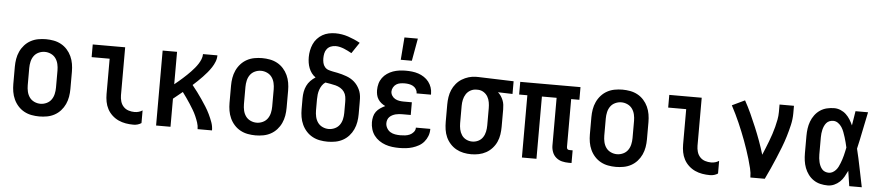

<svg xmlns="http://www.w3.org/2000/svg" viewBox="-44 -1038 6087 1327"><g transform="rotate(5 3000.0 -374.0)"><path d="M250 8Q223 8 196 3Q169 -2 145 -15Q121 -28 102.5 -48.5Q84 -69 72.5 -94Q61 -119 56.5 -146Q52 -173 52 -200V-320Q52 -347 56.5 -374Q61 -401 72.5 -426Q84 -451 102.5 -471.5Q121 -492 145 -505Q169 -518 196 -523Q223 -528 250 -528Q277 -528 304 -523Q331 -518 355 -505Q379 -492 397.5 -471.5Q416 -451 427.5 -426Q439 -401 443.5 -374Q448 -347 448 -320V-200Q448 -173 443.5 -146Q439 -119 427.5 -94Q416 -69 397.5 -48.5Q379 -28 355 -15Q331 -2 304 3Q277 8 250 8ZM250 -80Q272 -80 292.5 -89.5Q313 -99 325.5 -116.5Q338 -134 343 -156Q348 -178 348 -200V-320Q348 -342 343 -364Q338 -386 325.5 -403.5Q313 -421 292.5 -430.5Q272 -440 250 -440Q228 -440 207.5 -430.5Q187 -421 174.5 -403.5Q162 -386 157 -364Q152 -342 152 -320V-200Q152 -178 157 -156Q162 -134 174.5 -116.5Q187 -99 207.5 -89.5Q228 -80 250 -80Z M903 8Q876 8 849.5 3.5Q823 -1 799 -12Q775 -23 755 -41.5Q735 -60 722.5 -83.5Q710 -107 705 -133.5Q700 -160 700 -187V-432H575V-520H800V-187Q800 -166 806 -145Q812 -124 826.5 -108.5Q841 -93 861.5 -86.5Q882 -80 903 -80Q918 -80 932 -84Q946 -88 958 -96V-8Q946 0 932 4Q918 8 903 8Z M1060 0V-520H1160V-295Q1175 -307 1189 -319Q1203 -331 1216.5 -343Q1230 -355 1243.5 -368Q1257 -381 1269.5 -394Q1282 -407 1294 -421.5Q1306 -436 1316 -451.5Q1326 -467 1333 -484.5Q1340 -502 1340 -520H1440Q1440 -497 1431.5 -475.5Q1423 -454 1410.5 -435Q1398 -416 1383.5 -398.5Q1369 -381 1353 -364.5Q1337 -348 1320.5 -332Q1304 -316 1287 -301Q1305 -279 1322.5 -255.5Q1340 -232 1356 -208.5Q1372 -185 1387.5 -160.5Q1403 -136 1415.5 -110Q1428 -84 1438 -56.5Q1448 -29 1448 0H1348Q1348 -23 1340.5 -45.5Q1333 -68 1323.5 -89.5Q1314 -111 1302 -131Q1290 -151 1277.5 -170.5Q1265 -190 1251.5 -209Q1238 -228 1224 -247Q1208 -234 1192 -221Q1176 -208 1160 -195V0Z M1750 8Q1723 8 1696 3Q1669 -2 1645 -15Q1621 -28 1602.5 -48.5Q1584 -69 1572.5 -94Q1561 -119 1556.5 -146Q1552 -173 1552 -200V-320Q1552 -347 1556.5 -374Q1561 -401 1572.5 -426Q1584 -451 1602.5 -471.5Q1621 -492 1645 -505Q1669 -518 1696 -523Q1723 -528 1750 -528Q1777 -528 1804 -523Q1831 -518 1855 -505Q1879 -492 1897.5 -471.5Q1916 -451 1927.5 -426Q1939 -401 1943.5 -374Q1948 -347 1948 -320V-200Q1948 -173 1943.5 -146Q1939 -119 1927.5 -94Q1916 -69 1897.5 -48.5Q1879 -28 1855 -15Q1831 -2 1804 3Q1777 8 1750 8ZM1750 -80Q1772 -80 1792.5 -89.5Q1813 -99 1825.5 -116.5Q1838 -134 1843 -156Q1848 -178 1848 -200V-320Q1848 -342 1843 -364Q1838 -386 1825.5 -403.5Q1813 -421 1792.5 -430.5Q1772 -440 1750 -440Q1728 -440 1707.5 -430.5Q1687 -421 1674.5 -403.5Q1662 -386 1657 -364Q1652 -342 1652 -320V-200Q1652 -178 1657 -156Q1662 -134 1674.5 -116.5Q1687 -99 1707.5 -89.5Q1728 -80 1750 -80Z M2250 8Q2223 8 2196 3Q2169 -2 2145 -15Q2121 -28 2102.5 -48.5Q2084 -69 2072.5 -94Q2061 -119 2056.5 -146Q2052 -173 2052 -200V-277Q2052 -299 2056 -321Q2060 -343 2069.5 -363Q2079 -383 2094.5 -399Q2110 -415 2129 -427Q2113 -438 2101.5 -453.5Q2090 -469 2083 -487Q2076 -505 2073 -524Q2070 -543 2070 -563Q2070 -586 2074.5 -609Q2079 -632 2088.5 -653.5Q2098 -675 2114 -692.5Q2130 -710 2150 -721.5Q2170 -733 2193 -738Q2216 -743 2240 -743Q2285 -743 2328.5 -728.5Q2372 -714 2412 -692L2361 -616Q2348 -623 2334.5 -630Q2321 -637 2307 -642.5Q2293 -648 2278.5 -651.5Q2264 -655 2249 -655Q2231 -655 2215 -648.5Q2199 -642 2188.5 -628.5Q2178 -615 2174.5 -598Q2171 -581 2171 -564Q2171 -548 2174.5 -532Q2178 -516 2188.5 -503.5Q2199 -491 2214.5 -486Q2230 -481 2246 -478Q2262 -475 2277.5 -472Q2293 -469 2308.5 -464.5Q2324 -460 2339.5 -454.5Q2355 -449 2369 -441Q2383 -433 2395 -422.5Q2407 -412 2416.5 -399Q2426 -386 2433 -371.5Q2440 -357 2443.5 -341Q2447 -325 2447.5 -309Q2448 -293 2448 -277V-200Q2448 -173 2443.5 -146Q2439 -119 2427.5 -94Q2416 -69 2397.5 -48.5Q2379 -28 2355 -15Q2331 -2 2304 3Q2277 8 2250 8ZM2250 -80Q2272 -80 2292.5 -89.5Q2313 -99 2325.5 -116.5Q2338 -134 2343 -156Q2348 -178 2348 -200V-277Q2348 -295 2345 -313Q2342 -331 2331.5 -346Q2321 -361 2305 -370.5Q2289 -380 2271.5 -384.5Q2254 -389 2236 -392Q2218 -395 2200 -398Q2186 -389 2176.5 -374.5Q2167 -360 2161.5 -344Q2156 -328 2154 -311Q2152 -294 2152 -277V-200Q2152 -178 2157 -156Q2162 -134 2174.5 -116.5Q2187 -99 2207.5 -89.5Q2228 -80 2250 -80Z M2747 8Q2723 8 2698.5 5Q2674 2 2651 -6Q2628 -14 2607.5 -28Q2587 -42 2572.5 -61.5Q2558 -81 2551 -105Q2544 -129 2544 -153Q2544 -172 2548.5 -191.5Q2553 -211 2564.5 -226.5Q2576 -242 2592.5 -253Q2609 -264 2626 -272Q2611 -279 2598 -289.5Q2585 -300 2576 -314Q2567 -328 2563.5 -344.5Q2560 -361 2560 -377Q2560 -400 2566 -422Q2572 -444 2585.5 -462.5Q2599 -481 2618 -494Q2637 -507 2658 -514.5Q2679 -522 2701.5 -525Q2724 -528 2747 -528Q2769 -528 2791 -525.5Q2813 -523 2834 -516Q2855 -509 2874 -496.5Q2893 -484 2906.5 -466.5Q2920 -449 2927 -428Q2934 -407 2934 -385V-378H2834V-381Q2834 -395 2825.5 -408Q2817 -421 2804 -428Q2791 -435 2776.5 -437.5Q2762 -440 2747 -440Q2732 -440 2716.5 -437.5Q2701 -435 2688.5 -427Q2676 -419 2668 -405Q2660 -391 2660 -376Q2660 -361 2668.5 -347.5Q2677 -334 2690.5 -326.5Q2704 -319 2719.5 -316.5Q2735 -314 2750 -314H2807V-226H2750Q2738 -226 2726 -225Q2714 -224 2702.5 -221Q2691 -218 2680 -212.5Q2669 -207 2660.5 -198.5Q2652 -190 2648 -178.5Q2644 -167 2644 -155Q2644 -137 2653.5 -120.5Q2663 -104 2678 -95Q2693 -86 2711 -83Q2729 -80 2747 -80Q2764 -80 2780.5 -82Q2797 -84 2812 -90.5Q2827 -97 2838.5 -110.5Q2850 -124 2850 -140V-142H2950V-138Q2950 -114 2941.5 -92Q2933 -70 2918 -52Q2903 -34 2882.5 -22.5Q2862 -11 2839.5 -4Q2817 3 2793.5 5.5Q2770 8 2747 8ZM2705 -600 2717 -756H2810L2782 -600Z M3246 8Q3219 8 3192.5 2.5Q3166 -3 3142.5 -16Q3119 -29 3100.5 -49.5Q3082 -70 3071 -94.5Q3060 -119 3056 -146Q3052 -173 3052 -200V-320Q3052 -346 3056 -372Q3060 -398 3070 -421.5Q3080 -445 3097 -465.5Q3114 -486 3136 -499.5Q3158 -513 3183 -520.5Q3208 -528 3234 -528H3250L3495 -520V-432L3394 -435Q3406 -425 3415 -411.5Q3424 -398 3430 -383Q3436 -368 3438 -352Q3440 -336 3440 -320V-200Q3440 -173 3436 -146Q3432 -119 3421 -94.5Q3410 -70 3391.5 -49.5Q3373 -29 3349.5 -16Q3326 -3 3299.5 2.5Q3273 8 3246 8ZM3246 -80Q3268 -80 3287.5 -89.5Q3307 -99 3319 -117Q3331 -135 3335.5 -156.5Q3340 -178 3340 -200V-320Q3340 -340 3336.5 -360.5Q3333 -381 3323 -398.5Q3313 -416 3295.5 -427.5Q3278 -439 3257 -440H3243Q3222 -440 3203 -429.5Q3184 -419 3172.5 -401Q3161 -383 3156.5 -362Q3152 -341 3152 -320V-200Q3152 -178 3156.5 -156.5Q3161 -135 3173 -117Q3185 -99 3204.5 -89.5Q3224 -80 3246 -80Z M3943 8H3923Q3899 8 3876.5 2.5Q3854 -3 3836 -18Q3818 -33 3809.5 -55.5Q3801 -78 3801 -101V-432H3699V0H3598V-432H3541V-520H3959V-432H3902V-101Q3902 -97 3903 -92.5Q3904 -88 3907 -85Q3910 -82 3914 -81Q3918 -80 3923 -80H3943Z M4250 8Q4223 8 4196 3Q4169 -2 4145 -15Q4121 -28 4102.5 -48.5Q4084 -69 4072.5 -94Q4061 -119 4056.5 -146Q4052 -173 4052 -200V-320Q4052 -347 4056.5 -374Q4061 -401 4072.5 -426Q4084 -451 4102.5 -471.5Q4121 -492 4145 -505Q4169 -518 4196 -523Q4223 -528 4250 -528Q4277 -528 4304 -523Q4331 -518 4355 -505Q4379 -492 4397.5 -471.5Q4416 -451 4427.5 -426Q4439 -401 4443.5 -374Q4448 -347 4448 -320V-200Q4448 -173 4443.5 -146Q4439 -119 4427.5 -94Q4416 -69 4397.5 -48.5Q4379 -28 4355 -15Q4331 -2 4304 3Q4277 8 4250 8ZM4250 -80Q4272 -80 4292.5 -89.5Q4313 -99 4325.5 -116.5Q4338 -134 4343 -156Q4348 -178 4348 -200V-320Q4348 -342 4343 -364Q4338 -386 4325.5 -403.5Q4313 -421 4292.5 -430.5Q4272 -440 4250 -440Q4228 -440 4207.5 -430.5Q4187 -421 4174.5 -403.5Q4162 -386 4157 -364Q4152 -342 4152 -320V-200Q4152 -178 4157 -156Q4162 -134 4174.5 -116.5Q4187 -99 4207.5 -89.5Q4228 -80 4250 -80Z M4903 8Q4876 8 4849.5 3.5Q4823 -1 4799 -12Q4775 -23 4755 -41.5Q4735 -60 4722.5 -83.5Q4710 -107 4705 -133.5Q4700 -160 4700 -187V-432H4575V-520H4800V-187Q4800 -166 4806 -145Q4812 -124 4826.5 -108.5Q4841 -93 4861.5 -86.5Q4882 -80 4903 -80Q4918 -80 4932 -84Q4946 -88 4958 -96V-8Q4946 0 4932 4Q4918 8 4903 8Z M5183 0Q5183 -32 5175 -64Q5167 -96 5158 -127Q5149 -158 5138.5 -188.5Q5128 -219 5117 -249.5Q5106 -280 5093.5 -310Q5081 -340 5068.5 -369.5Q5056 -399 5041.5 -428Q5027 -457 5012 -486L5100 -528Q5124 -485 5144.5 -440Q5165 -395 5184 -349.5Q5203 -304 5220 -257.5Q5237 -211 5251 -164Q5261 -188 5271 -212.5Q5281 -237 5290.5 -262Q5300 -287 5308.5 -312.5Q5317 -338 5323.5 -363.5Q5330 -389 5335 -415Q5340 -441 5340 -468V-520H5440V-468Q5440 -427 5430.5 -386Q5421 -345 5409 -305.5Q5397 -266 5382 -227.5Q5367 -189 5351 -151Q5335 -113 5318 -75Q5301 -37 5283 0Z M5720 8Q5694 8 5668.5 2Q5643 -4 5621.5 -18.5Q5600 -33 5584.5 -54Q5569 -75 5560 -99Q5551 -123 5547.5 -148.5Q5544 -174 5544 -200V-320Q5544 -346 5547.5 -371.5Q5551 -397 5560 -421Q5569 -445 5584.5 -466Q5600 -487 5621.5 -501.5Q5643 -516 5668.5 -522Q5694 -528 5720 -528Q5742 -528 5763.5 -519Q5785 -510 5801.5 -494.5Q5818 -479 5830 -459.5Q5842 -440 5851 -420Q5855 -445 5859 -470Q5863 -495 5867 -520H5954Q5940 -456 5927.5 -391.5Q5915 -327 5900 -263Q5916 -198 5929 -132Q5942 -66 5956 0H5869Q5865 -26 5861 -52.5Q5857 -79 5853 -105Q5843 -84 5831.5 -63.5Q5820 -43 5803 -27Q5786 -11 5764.5 -1.5Q5743 8 5720 8ZM5720 -80Q5734 -80 5746.5 -87Q5759 -94 5768.5 -104.5Q5778 -115 5784.5 -128Q5791 -141 5796 -154Q5801 -167 5805.5 -180.5Q5810 -194 5813.5 -208Q5817 -222 5820 -236Q5823 -250 5826 -264Q5822 -282 5817.5 -299.5Q5813 -317 5807.5 -334.5Q5802 -352 5795.5 -369.5Q5789 -387 5779 -402.5Q5769 -418 5753.5 -429Q5738 -440 5720 -440Q5706 -440 5693.5 -435Q5681 -430 5672.5 -420Q5664 -410 5658.5 -397.5Q5653 -385 5650 -372.5Q5647 -360 5645.5 -346.5Q5644 -333 5644 -320V-200Q5644 -187 5645.5 -173.5Q5647 -160 5650 -147.5Q5653 -135 5658.5 -122.5Q5664 -110 5672.5 -100Q5681 -90 5693.5 -85Q5706 -80 5720 -80Z"/></g></svg>

Font: Iosevka Term Curly Semibold
Style: Regular
Weight: 600
Designer: Belleve Invis
Foundry: Belleve Invis
Version: Version 32.3.0